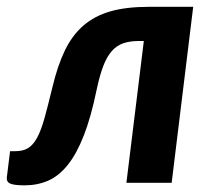

<svg xmlns="http://www.w3.org/2000/svg" viewBox="-38 -535 614 562"><path d="M115.5 -280Q130.5 -343 152 -387.5Q173.5 -432 206.2 -460.2Q239 -488.5 285.2 -501.8Q331.5 -515 396.5 -515H527.5L464.5 0H332L383 -415H368.5Q342.5 -415 323.2 -408.5Q304 -402 289.5 -385.8Q275 -369.5 264.5 -342.2Q254 -315 245 -273Q228.5 -192.5 207.5 -138.8Q186.5 -85 160.5 -52.5Q134.5 -20 103 -6.2Q71.5 7.5 34 7.5Q4 7.5 -7.8 2.5Q-19.5 -2.5 -18 -16L-8.5 -92.5H7Q29.5 -92.5 44.2 -101.5Q59 -110.5 70.8 -132.2Q82.5 -154 92.5 -190Q102.5 -226 115.5 -280Z"/></svg>

Font: Lato Heavy
Style: Italic
Weight: 800
Italic angle: -7°
Designer: Lukasz Dziedzic
Foundry: tyPoland Lukasz Dziedzic
Version: Version 2.007; 2014-02-27